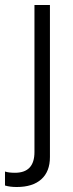

<svg xmlns="http://www.w3.org/2000/svg" viewBox="-97 -577 291 769"><path d="M-30 172Q-57 172 -77 166V110Q-62 115 -37 115Q41 115 41 32V-557H103V52Q103 110 68.5 141Q34 172 -30 172Z"/></svg>

Font: BDO Grotesk Light
Style: Regular
Weight: 300
Designer: Deni Anggara
Foundry: Lokal Container
Version: Version 2.000